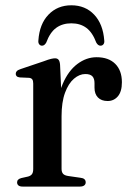

<svg xmlns="http://www.w3.org/2000/svg" viewBox="-20 -688 484 708"><path d="M190.5 -259Q190.5 -330 211.2 -378.5Q232 -427 265.2 -452Q298.5 -477 336 -477Q380.5 -477 405 -452.5Q429.5 -428 429.5 -384.5Q429.5 -350.5 414.8 -333Q400 -315.5 377 -315.5Q354 -315.5 341.2 -328.5Q328.5 -341.5 328.5 -364.5V-381.5Q328.5 -398.5 320.5 -406.8Q312.5 -415 294.5 -415Q273 -415 252.8 -397.8Q232.5 -380.5 219.8 -346Q207 -311.5 207 -259ZM201.5 -449 207 -327.5V-65.5Q207 -53.5 212.5 -47.2Q218 -41 231.5 -39L276.5 -32.5Q286.5 -31.5 291.2 -27.2Q296 -23 296 -15.5Q296 -8.5 290.5 -4.2Q285 0 274.5 0H63.5Q53 0 48 -4.2Q43 -8.5 43 -15.5Q43 -21.5 47 -25.5Q51 -29.5 59 -31.5L83.5 -37Q93 -39.5 97.8 -45.8Q102.5 -52 102.5 -65V-380Q102.5 -390.5 99 -395.2Q95.5 -400 87.5 -401L53 -402.5Q45 -403.5 41.5 -407Q38 -410.5 38 -415.5Q38 -421.5 42 -425.8Q46 -430 56.5 -433.5L141 -462Q159.5 -469 168.5 -471Q177.5 -473 183 -473Q191.5 -473 196 -467.5Q200.5 -462 201.5 -449ZM243 -602Q210.5 -602 187.5 -585.5Q164.5 -569 150.5 -531Q144 -519.5 135 -519.5Q128.5 -519.5 124.5 -524.8Q120.5 -530 121.5 -538.5Q125.5 -599.5 158.8 -634Q192 -668.5 243 -668.5Q294.5 -668.5 327.2 -634Q360 -599.5 364.5 -538.5Q365.5 -530 361.5 -524.8Q357.5 -519.5 350.5 -519.5Q341.5 -519.5 335 -531Q321 -568.5 298.5 -585.2Q276 -602 243 -602Z"/></svg>

Font: Fraunces 28pt
Style: Regular
Weight: 400
Version: Version 1.000;[b76b70a41]